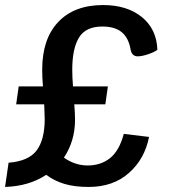

<svg xmlns="http://www.w3.org/2000/svg" viewBox="-63 -730 692 760"><path d="M427 -200 527 -188Q510 -101 447.5 -45.5Q385 10 288 10Q232 10 192 -2Q152 -14 120 -38Q52 7 -43 10L-29 -86Q50 -92 82 -134.5Q114 -177 114 -259Q114 -275 112 -317H1L11 -388H107Q104 -423 104 -454Q104 -576 167.5 -643Q231 -710 345 -710Q440 -710 498.5 -662.5Q557 -615 560 -533Q549 -524 524 -515.5Q499 -507 482 -507Q459 -507 454 -534Q446 -580 419 -602.5Q392 -625 342 -625Q276 -625 249.5 -581Q223 -537 223 -454Q223 -423 226 -388H364L354 -317H231Q234 -284 234 -256Q234 -172 190 -106Q234 -75 284 -75Q336 -75 372.5 -104Q409 -133 427 -200Z"/></svg>

Font: Krub SemiBold
Style: Italic
Weight: 600
Italic angle: -8°
Designer: Ekaluck Peanpanawate
Foundry: Cadson Demak Co.,Ltd.
Version: Version 1.000; ttfautohint (v1.6)